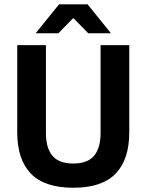

<svg xmlns="http://www.w3.org/2000/svg" viewBox="-20 -846 672 880"><path d="M316 14.5Q184 14.5 121.5 -50.2Q59 -115 59 -239.5V-639H190.5V-236.5Q190.5 -168 220.2 -132.2Q250 -96.5 316 -96.5Q381.5 -96.5 411.2 -132.2Q441 -168 441 -236.5V-639H572.5V-239.5Q572.5 -115 510 -50.2Q447.5 14.5 316 14.5ZM250.5 -826H381.5L487 -695.5V-693.5H384.5L318 -761.5H314L247.5 -693.5H145V-695.5Z"/></svg>

Font: Anek Tamil Medium SemiBold
Style: Regular
Weight: 600
Version: Version 1.003